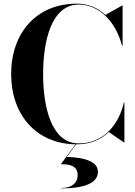

<svg xmlns="http://www.w3.org/2000/svg" viewBox="-20 -780 741 1051"><path d="M405 180C405 219 376 249 317 249V251C468 251 516 210 516 160C516 104 443 82 346 79L396.5 10C398 10 399.5 10 400.5 10C473.5 10 532 -15 575.5 -57.5L659 0H661V-220H658.5C630.5 -98 547.5 5 411 5C407 5 404 5 400.5 4.5H398C259 -6.5 216 -198.5 216 -375C216 -557 262 -755 411 -755C524.5 -755 614.5 -659.5 648 -530H651V-750H649L557 -698.5C515.5 -737 463 -760 401 -760C178 -760 41 -598 41 -375C41 -154.5 175 6.5 393.5 10L313 119C363 119 405 127 405 180Z"/></svg>

Font: Bodoni* 96pt
Style: Bold
Weight: 700
Version: Version 2.3